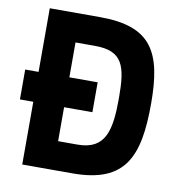

<svg xmlns="http://www.w3.org/2000/svg" viewBox="-78 -762 783 835"><g transform="rotate(10 313.0 -345.0)"><path d="M16 -277H75V0H297C531 0 581 -124 581 -358C581 -586 524 -690 297 -690H75V-409H16ZM439 -358C439 -216 421 -127 297 -127H211V-277H336V-409H211V-563H297C421 -563 439 -498 439 -358Z"/></g></svg>

Font: TitilliumMaps29L
Style: 999 wt
Weight: 900
Designer: Campivisivi
Foundry: Accademia di Belle Arti di Urbino and students of MA course of Visual design